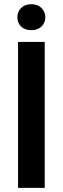

<svg xmlns="http://www.w3.org/2000/svg" viewBox="-20 -915 306 935"><path d="M197.8 -710.9V0H67.9V-710.9ZM64.5 -830.6Q64.5 -857.9 82.8 -876.2Q101.1 -894.5 132.3 -894.5Q163.6 -894.5 182.1 -876.2Q200.7 -857.9 200.7 -830.6Q200.7 -803.7 182.1 -785.9Q163.6 -768.1 132.3 -768.1Q101.1 -768.1 82.8 -785.9Q64.5 -803.7 64.5 -830.6Z"/></svg>

Font: Roboto Condensed SemiBold
Style: Regular
Weight: 600
Designer: Christian Robertson
Foundry: Google
Version: Version 3.008; 2023